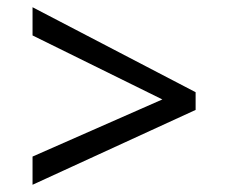

<svg xmlns="http://www.w3.org/2000/svg" viewBox="-20 -588 632 531"><path d="M70 -155 429 -313 70 -490V-568L521 -333V-284L70 -77Z"/></svg>

Font: ukannada85
Style: Book
Weight: 400
Designer: Jelle Bosma - Monotype Design Team
Foundry: Monotype Imaging Inc.
Version: Version 2.003